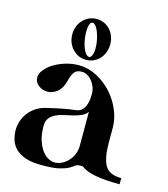

<svg xmlns="http://www.w3.org/2000/svg" viewBox="-109 -827 791 904"><g transform="rotate(15 286.0 -375.0)"><path d="M251 -741Q270 -741 287 -733.5Q304 -726 316.5 -712.5Q329 -699 336 -681Q343 -663 343 -642Q343 -621 336 -602.5Q329 -584 316.5 -570.5Q304 -557 287 -549.5Q270 -542 251 -542Q212 -542 185 -571Q158 -600 158 -642Q158 -663 165 -681Q172 -699 185 -712.5Q198 -726 214.5 -733.5Q231 -741 251 -741ZM239 -719H236Q228 -719 223 -705.5Q218 -692 218 -671Q218 -649 222 -628.5Q226 -608 232 -592.5Q238 -577 246 -568Q254 -559 262 -559Q270 -559 275.5 -572Q281 -585 281 -606Q281 -627 277 -646.5Q273 -666 267 -682Q261 -698 253.5 -707.5Q246 -717 239 -719ZM456 -193Q456 -118 476.5 -82.5Q497 -47 556 -47V-17Q411 -17 368 -53Q365 -54 361.5 -54Q358 -54 355 -54Q339 -54 330.5 -47Q322 -40 307 -31.5Q292 -23 263 -16Q234 -9 177 -9Q127 -9 96 -20.5Q65 -32 47.5 -50.5Q30 -69 23.5 -92.5Q17 -116 17 -139Q17 -157 23 -177.5Q29 -198 42 -217Q55 -236 76 -251.5Q97 -267 126 -274Q211 -295 267 -301Q320 -307 320 -395Q320 -411 314 -427Q308 -443 298 -455.5Q288 -468 275 -475.5Q262 -483 248 -483Q222 -483 211 -467.5Q200 -452 195 -429Q185 -387 162 -368.5Q139 -350 114 -350Q90 -350 70.5 -365Q51 -380 51 -404Q51 -422 66.5 -441Q82 -460 106.5 -475Q131 -490 162.5 -499.5Q194 -509 226 -509Q272 -509 314 -487Q356 -465 387.5 -430.5Q419 -396 437.5 -352.5Q456 -309 456 -266ZM328 -309Q317 -294 298.5 -286Q280 -278 259 -273Q238 -268 216.5 -263.5Q195 -259 178 -250.5Q161 -242 150 -228Q139 -214 139 -189Q139 -149 148.5 -120Q158 -91 172 -72.5Q186 -54 202.5 -45.5Q219 -37 233 -37Q251 -37 268 -45.5Q285 -54 298.5 -68.5Q312 -83 320 -102Q328 -121 328 -142Z"/></g></svg>

Font: CatShop
Style: Regular
Weight: 400
Designer: Peter Wiegel
Foundry: Peter Wiegel
Version: Version 1.000 2009 initial release